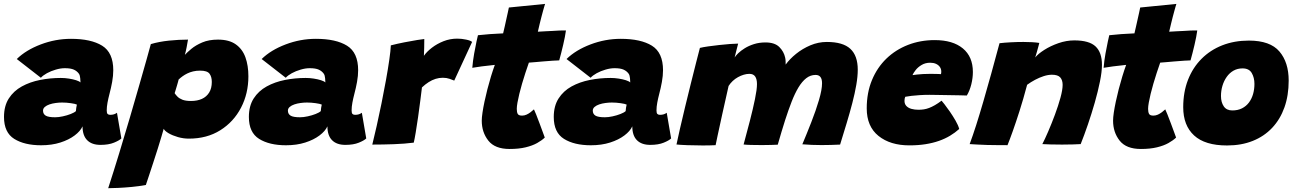

<svg xmlns="http://www.w3.org/2000/svg" viewBox="-20 -737 6650 984"><path d="M190.5 7.5Q105.5 7.5 53 -25.2Q0.5 -58 0.5 -137.5Q0.5 -194 25.2 -232.5Q50 -271 91.8 -294Q133.5 -317 185.2 -327.2Q237 -337.5 291.5 -337.5Q312.5 -337.5 333.2 -334.2Q354 -331 370.2 -325.8Q386.5 -320.5 392.5 -314.5Q392.5 -320 391.2 -335.5Q390 -351 384.5 -359Q375 -372.5 358.8 -380Q342.5 -387.5 312 -387.5Q290.5 -387.5 265.8 -380.2Q241 -373 220.5 -361.8Q200 -350.5 189.5 -338.5L66 -434.5Q113 -480.5 188.5 -509.2Q264 -538 344 -538Q446.5 -538 503.5 -502.8Q560.5 -467.5 560.5 -377Q560.5 -349 554.8 -317.2Q549 -285.5 541 -255.5Q535 -232.5 531 -211Q527 -189.5 527 -171Q527 -157.5 531.5 -153Q536 -148.5 544.5 -148.5Q556 -148.5 564.2 -151.2Q572.5 -154 579.5 -159L602 -27.5Q591.5 -17 564 -5.8Q536.5 5.5 495 5.5Q450.5 5.5 426.8 -18.5Q403 -42.5 403 -89.5Q392 -65 362.5 -42.8Q333 -20.5 289.2 -6.5Q245.5 7.5 190.5 7.5ZM262.5 -136Q280.5 -136 302.2 -140.8Q324 -145.5 342.5 -152.8Q361 -160 369 -167.5Q369 -173 370.8 -184.2Q372.5 -195.5 374 -201Q366 -205 343 -208.2Q320 -211.5 298 -211.5Q282.5 -211.5 265.5 -209.2Q248.5 -207 233.8 -202Q219 -197 209.8 -189Q200.5 -181 200.5 -170Q200.5 -153 214 -144.5Q227.5 -136 262.5 -136Z M534.5 227.5Q562.5 141.5 591 48Q619.5 -45.5 646 -135.8Q672.5 -226 694.5 -303.2Q716.5 -380.5 732 -435Q747.5 -489.5 753 -511Q795 -523.5 845.8 -528.8Q896.5 -534 943.5 -534Q940.5 -515.5 936.5 -494.8Q932.5 -474 927.5 -456Q938.5 -468 960.5 -486.5Q982.5 -505 1016.5 -519.5Q1050.5 -534 1097 -534Q1154 -534 1188.2 -509.8Q1222.5 -485.5 1237.8 -443.2Q1253 -401 1253 -346Q1253 -257.5 1215.2 -185Q1177.5 -112.5 1109 -69.5Q1040.5 -26.5 948 -26.5Q919.5 -26.5 891.8 -34.5Q864 -42.5 844 -54.2Q824 -66 819 -77Q815.5 -64 807.2 -36.2Q799 -8.5 788 26.5Q777 61.5 765.2 97.2Q753.5 133 743.5 163.2Q733.5 193.5 727.5 211Q693 217.5 655.8 221Q618.5 224.5 586.2 226Q554 227.5 534.5 227.5ZM959 -219.5Q991 -219.5 1014.8 -230.2Q1038.5 -241 1052 -262.8Q1065.5 -284.5 1065.5 -317Q1065.5 -343.5 1053.8 -359.2Q1042 -375 1005.5 -375Q986 -375 969.5 -371Q953 -367 939.8 -360.5Q926.5 -354 915.5 -346Q904.5 -338 895.5 -329.5Q894.5 -325 892.5 -317.8Q890.5 -310.5 888 -302Q885.5 -293.5 883 -285.2Q880.5 -277 878.5 -270.2Q876.5 -263.5 875 -259.5Q880.5 -251 889.5 -241.8Q898.5 -232.5 914.8 -226Q931 -219.5 959 -219.5Z M1445.5 7.5Q1360.5 7.5 1308 -25.2Q1255.5 -58 1255.5 -137.5Q1255.5 -194 1280.2 -232.5Q1305 -271 1346.8 -294Q1388.5 -317 1440.2 -327.2Q1492 -337.5 1546.5 -337.5Q1567.5 -337.5 1588.2 -334.2Q1609 -331 1625.2 -325.8Q1641.5 -320.5 1647.5 -314.5Q1647.5 -320 1646.2 -335.5Q1645 -351 1639.5 -359Q1630 -372.5 1613.8 -380Q1597.5 -387.5 1567 -387.5Q1545.5 -387.5 1520.8 -380.2Q1496 -373 1475.5 -361.8Q1455 -350.5 1444.5 -338.5L1321 -434.5Q1368 -480.5 1443.5 -509.2Q1519 -538 1599 -538Q1701.5 -538 1758.5 -502.8Q1815.5 -467.5 1815.5 -377Q1815.5 -349 1809.8 -317.2Q1804 -285.5 1796 -255.5Q1790 -232.5 1786 -211Q1782 -189.5 1782 -171Q1782 -157.5 1786.5 -153Q1791 -148.5 1799.5 -148.5Q1811 -148.5 1819.2 -151.2Q1827.5 -154 1834.5 -159L1857 -27.5Q1846.5 -17 1819 -5.8Q1791.5 5.5 1750 5.5Q1705.5 5.5 1681.8 -18.5Q1658 -42.5 1658 -89.5Q1647 -65 1617.5 -42.8Q1588 -20.5 1544.2 -6.5Q1500.5 7.5 1445.5 7.5ZM1517.5 -136Q1535.5 -136 1557.2 -140.8Q1579 -145.5 1597.5 -152.8Q1616 -160 1624 -167.5Q1624 -173 1625.8 -184.2Q1627.5 -195.5 1629 -201Q1621 -205 1598 -208.2Q1575 -211.5 1553 -211.5Q1537.5 -211.5 1520.5 -209.2Q1503.5 -207 1488.8 -202Q1474 -197 1464.8 -189Q1455.5 -181 1455.5 -170Q1455.5 -153 1469 -144.5Q1482.5 -136 1517.5 -136Z M2152.5 -451Q2167 -472 2193.2 -492.2Q2219.5 -512.5 2253 -525.8Q2286.5 -539 2323.5 -539Q2346 -539 2369.2 -534Q2392.5 -529 2399.5 -522L2308 -324Q2298.5 -328 2283.5 -333.2Q2268.5 -338.5 2249.5 -338.5Q2230.5 -338.5 2212.2 -332.8Q2194 -327 2176.8 -316Q2159.5 -305 2142.5 -289Q2139.5 -263.5 2134.2 -222.5Q2129 -181.5 2122.8 -137.5Q2116.5 -93.5 2110.5 -57.8Q2104.5 -22 2100.5 -6Q2054.5 0 1998 2Q1941.5 4 1888 4Q1898 -36.5 1910.5 -91.5Q1923 -146.5 1935.2 -207.2Q1947.5 -268 1958 -326Q1968.5 -384 1975.2 -431Q1982 -478 1983 -504.5Q2016 -513 2053 -520.2Q2090 -527.5 2118.5 -532Q2147 -536.5 2154.5 -537Q2154.5 -520 2154 -492.8Q2153.5 -465.5 2152.5 -451Z M2772 -32Q2757 -17.5 2733 -4Q2709 9.5 2674 18Q2639 26.5 2591.5 26.5Q2516.5 26.5 2482.8 -16.2Q2449 -59 2449 -118.5Q2449 -134.5 2452.8 -160Q2456.5 -185.5 2463 -216.2Q2469.5 -247 2478 -280Q2486.5 -313 2496.2 -345Q2506 -377 2516 -404.5Q2482.5 -401 2449 -396.8Q2415.5 -392.5 2400.5 -389.5Q2403.5 -425.5 2410 -462Q2416.5 -498.5 2422.2 -524.8Q2428 -551 2429.5 -556.5Q2460.5 -560 2491.2 -562.2Q2522 -564.5 2558.5 -566Q2562.5 -583.5 2566.8 -601.5Q2571 -619.5 2574.5 -636.5Q2578.5 -653.5 2582.2 -671.2Q2586 -689 2588 -698.5L2773.5 -717Q2772.5 -714 2769.8 -704.8Q2767 -695.5 2763.2 -681.8Q2759.5 -668 2755 -651Q2751 -635.5 2746.2 -616Q2741.5 -596.5 2736.5 -574.5Q2754 -575.5 2776.5 -576.8Q2799 -578 2812 -578.5Q2832 -580 2845.8 -580.5Q2859.5 -581 2868.2 -581Q2877 -581 2880.5 -581Q2876.5 -550.5 2866.2 -506.8Q2856 -463 2846 -427.5Q2841 -427.5 2813.8 -426Q2786.5 -424.5 2761.5 -422Q2745 -420.5 2725.5 -418.8Q2706 -417 2690.5 -416Q2681.5 -390.5 2672.5 -363Q2663.5 -335.5 2655.5 -308Q2647.5 -280.5 2641.5 -255.8Q2635.5 -231 2632 -211.2Q2628.5 -191.5 2628.5 -179Q2628.5 -162.5 2633.2 -153.5Q2638 -144.5 2655.5 -144.5Q2667.5 -144.5 2678.5 -149.5Q2689.5 -154.5 2699 -161.8Q2708.5 -169 2716.5 -176.5Q2719.5 -171 2727.8 -150.2Q2736 -129.5 2745.5 -104Q2755 -78.5 2762.5 -58Q2770 -37.5 2772 -32Z M3008 7.5Q2923 7.5 2870.5 -25.2Q2818 -58 2818 -137.5Q2818 -194 2842.8 -232.5Q2867.5 -271 2909.2 -294Q2951 -317 3002.8 -327.2Q3054.5 -337.5 3109 -337.5Q3130 -337.5 3150.8 -334.2Q3171.5 -331 3187.8 -325.8Q3204 -320.5 3210 -314.5Q3210 -320 3208.8 -335.5Q3207.5 -351 3202 -359Q3192.5 -372.5 3176.2 -380Q3160 -387.5 3129.5 -387.5Q3108 -387.5 3083.2 -380.2Q3058.5 -373 3038 -361.8Q3017.5 -350.5 3007 -338.5L2883.5 -434.5Q2930.5 -480.5 3006 -509.2Q3081.5 -538 3161.5 -538Q3264 -538 3321 -502.8Q3378 -467.5 3378 -377Q3378 -349 3372.2 -317.2Q3366.5 -285.5 3358.5 -255.5Q3352.5 -232.5 3348.5 -211Q3344.5 -189.5 3344.5 -171Q3344.5 -157.5 3349 -153Q3353.5 -148.5 3362 -148.5Q3373.5 -148.5 3381.8 -151.2Q3390 -154 3397 -159L3419.5 -27.5Q3409 -17 3381.5 -5.8Q3354 5.5 3312.5 5.5Q3268 5.5 3244.2 -18.5Q3220.5 -42.5 3220.5 -89.5Q3209.5 -65 3180 -42.8Q3150.5 -20.5 3106.8 -6.5Q3063 7.5 3008 7.5ZM3080 -136Q3098 -136 3119.8 -140.8Q3141.5 -145.5 3160 -152.8Q3178.5 -160 3186.5 -167.5Q3186.5 -173 3188.2 -184.2Q3190 -195.5 3191.5 -201Q3183.5 -205 3160.5 -208.2Q3137.5 -211.5 3115.5 -211.5Q3100 -211.5 3083 -209.2Q3066 -207 3051.2 -202Q3036.5 -197 3027.2 -189Q3018 -181 3018 -170Q3018 -153 3031.5 -144.5Q3045 -136 3080 -136Z M3447 3.5Q3453 -26 3464.8 -77.2Q3476.5 -128.5 3491.2 -189.2Q3506 -250 3520.8 -309.8Q3535.5 -369.5 3548 -418Q3560.5 -466.5 3567 -491.5Q3583 -495.5 3609.2 -499.2Q3635.5 -503 3665.2 -506.2Q3695 -509.5 3721.2 -511.5Q3747.5 -513.5 3763 -513.5Q3761 -505 3758.2 -494.8Q3755.5 -484.5 3753 -474.5Q3750.5 -464.5 3748.5 -456.2Q3746.5 -448 3745 -442.5Q3750 -451 3763.2 -464Q3776.5 -477 3797 -489.8Q3817.5 -502.5 3844.2 -511Q3871 -519.5 3903 -519.5Q3950.5 -519.5 3974 -496Q3997.5 -472.5 4004 -441.5Q4006 -433 4006.2 -423.8Q4006.5 -414.5 4006.5 -406Q4027 -434.5 4059.8 -461Q4092.5 -487.5 4133.2 -504.8Q4174 -522 4217.5 -522Q4300 -522 4338 -486.8Q4376 -451.5 4376 -380Q4376 -345 4368.5 -301.8Q4361 -258.5 4348.2 -209.2Q4335.5 -160 4319.2 -106.2Q4303 -52.5 4285.5 4Q4262.5 5 4238.2 5.8Q4214 6.5 4190.5 6.5Q4165.5 6.5 4140.8 5.5Q4116 4.5 4092 2.5Q4114.5 -51 4138 -111Q4161.5 -171 4177.2 -224.2Q4193 -277.5 4193 -310.5Q4193 -353 4160 -353Q4133.5 -353 4112 -336.2Q4090.5 -319.5 4072 -288.8Q4053.5 -258 4037 -215.5Q4020.5 -173 4004 -122Q3994.5 -93 3985.2 -61.2Q3976 -29.5 3966 4.5Q3954 5 3931.8 5.8Q3909.5 6.5 3884.5 6.5Q3855 6.5 3828.2 5.8Q3801.5 5 3791 3.5Q3807.5 -57 3823.2 -118Q3839 -179 3849.2 -229Q3859.5 -279 3859.5 -306Q3859.5 -331.5 3850.2 -345Q3841 -358.5 3820.5 -358.5Q3806.5 -358.5 3791.5 -354Q3776.5 -349.5 3762 -341.5Q3747.5 -333.5 3735.2 -322Q3723 -310.5 3714 -296.5Q3696 -217 3681.2 -150Q3666.5 -83 3657.5 -41Q3648.5 1 3647.5 7Q3641 7.5 3619.8 8Q3598.5 8.5 3582.5 8.5Q3542.5 8.5 3503.2 7Q3464 5.5 3447 3.5Z M4896 -76Q4875 -57 4849.2 -41.5Q4823.5 -26 4792.2 -15Q4761 -4 4723.2 2Q4685.5 8 4640.5 8Q4542.5 8 4482.2 -40.5Q4422 -89 4422 -181.5Q4422 -262 4448.8 -326.5Q4475.5 -391 4523 -436.8Q4570.5 -482.5 4633.8 -507Q4697 -531.5 4770.5 -531.5Q4863 -531.5 4914.5 -489Q4966 -446.5 4966 -368Q4966 -337.5 4958 -305Q4950 -272.5 4935 -247.5Q4927 -248 4900 -248.5Q4873 -249 4839.8 -249.5Q4806.5 -250 4779.2 -250.5Q4752 -251 4743.5 -251Q4718 -251 4694.2 -249.5Q4670.5 -248 4651.5 -245.8Q4632.5 -243.5 4619.5 -241Q4615.5 -233 4615.5 -220Q4615.5 -204 4625.2 -193.8Q4635 -183.5 4651.2 -179Q4667.5 -174.5 4687 -174.5Q4701 -174.5 4714.5 -176.5Q4728 -178.5 4741.8 -183.8Q4755.5 -189 4771.2 -198Q4787 -207 4805.5 -221Q4808 -218.5 4820.2 -203Q4832.5 -187.5 4848 -165Q4863.5 -142.5 4877.2 -118.8Q4891 -95 4896 -76ZM4656.5 -352Q4666.5 -353.5 4680 -355Q4693.5 -356.5 4710.5 -357.5Q4727.5 -358.5 4748 -358.5Q4759.5 -358.5 4770.5 -358.2Q4781.5 -358 4790 -357.8Q4798.5 -357.5 4802.5 -357Q4803.5 -361 4803.8 -364.8Q4804 -368.5 4804 -372Q4803.5 -384.5 4796.5 -394.2Q4789.5 -404 4777 -409.8Q4764.5 -415.5 4747 -415.5Q4722.5 -415.5 4703.5 -404.2Q4684.5 -393 4672.8 -378Q4661 -363 4656.5 -352Z M5143.5 7Q5124.5 7 5096.8 6.8Q5069 6.5 5040.5 6Q5018.5 5 4989 3.8Q4959.5 2.5 4949.5 1.5Q4965 -40 4982.8 -95.5Q5000.5 -151 5019.8 -217.5Q5039 -284 5060 -359.2Q5081 -434.5 5102.5 -515.5Q5127 -518.5 5160 -520.2Q5193 -522 5225 -522Q5248.5 -522 5269.8 -520.8Q5291 -519.5 5306.5 -517Q5305.5 -513 5302 -499.8Q5298.5 -486.5 5294 -470.8Q5289.5 -455 5285.5 -442.5Q5299.5 -460.5 5331.5 -481Q5363.5 -501.5 5404.5 -515.8Q5445.5 -530 5486 -530Q5562 -530 5594.8 -499Q5627.5 -468 5627.5 -405Q5627.5 -369.5 5617.2 -319Q5607 -268.5 5590.8 -211.5Q5574.5 -154.5 5555.5 -99Q5536.5 -43.5 5518.5 1.5Q5505.5 2.5 5479 3.2Q5452.5 4 5423 4Q5391 4 5362.5 3.2Q5334 2.5 5322 1.5Q5334.5 -22.5 5352 -63Q5369.5 -103.5 5386.5 -149.2Q5403.5 -195 5414.8 -236Q5426 -277 5426 -302Q5426 -326.5 5413.8 -340.2Q5401.5 -354 5371 -354Q5351.5 -354 5329 -346.8Q5306.5 -339.5 5284.5 -327.8Q5262.5 -316 5244 -302.5Q5224 -227 5205 -167.8Q5186 -108.5 5170.5 -65Q5155 -21.5 5143.5 7Z M6007.5 -32Q5992.5 -17.5 5968.5 -4Q5944.5 9.5 5909.5 18Q5874.5 26.5 5827 26.5Q5752 26.5 5718.2 -16.2Q5684.5 -59 5684.5 -118.5Q5684.5 -134.5 5688.2 -160Q5692 -185.5 5698.5 -216.2Q5705 -247 5713.5 -280Q5722 -313 5731.8 -345Q5741.5 -377 5751.5 -404.5Q5718 -401 5684.5 -396.8Q5651 -392.5 5636 -389.5Q5639 -425.5 5645.5 -462Q5652 -498.5 5657.8 -524.8Q5663.5 -551 5665 -556.5Q5696 -560 5726.8 -562.2Q5757.5 -564.5 5794 -566Q5798 -583.5 5802.2 -601.5Q5806.5 -619.5 5810 -636.5Q5814 -653.5 5817.8 -671.2Q5821.5 -689 5823.5 -698.5L6009 -717Q6008 -714 6005.2 -704.8Q6002.5 -695.5 5998.8 -681.8Q5995 -668 5990.5 -651Q5986.5 -635.5 5981.8 -616Q5977 -596.5 5972 -574.5Q5989.5 -575.5 6012 -576.8Q6034.5 -578 6047.5 -578.5Q6067.5 -580 6081.2 -580.5Q6095 -581 6103.8 -581Q6112.5 -581 6116 -581Q6112 -550.5 6101.8 -506.8Q6091.5 -463 6081.5 -427.5Q6076.5 -427.5 6049.2 -426Q6022 -424.5 5997 -422Q5980.5 -420.5 5961 -418.8Q5941.5 -417 5926 -416Q5917 -390.5 5908 -363Q5899 -335.5 5891 -308Q5883 -280.5 5877 -255.8Q5871 -231 5867.5 -211.2Q5864 -191.5 5864 -179Q5864 -162.5 5868.8 -153.5Q5873.5 -144.5 5891 -144.5Q5903 -144.5 5914 -149.5Q5925 -154.5 5934.5 -161.8Q5944 -169 5952 -176.5Q5955 -171 5963.2 -150.2Q5971.5 -129.5 5981 -104Q5990.5 -78.5 5998 -58Q6005.5 -37.5 6007.5 -32Z M6268.5 8.5Q6155.5 8.5 6099.8 -42.8Q6044 -94 6044 -187.5Q6044 -265 6068.5 -327.8Q6093 -390.5 6137.8 -435.5Q6182.5 -480.5 6244.2 -504.8Q6306 -529 6380.5 -529Q6489.5 -529 6537 -473.2Q6584.5 -417.5 6584.5 -324Q6584.5 -248 6562.8 -186.8Q6541 -125.5 6499.8 -81.8Q6458.5 -38 6400.2 -14.8Q6342 8.5 6268.5 8.5ZM6295.5 -171Q6324 -171 6345.2 -181.8Q6366.5 -192.5 6380.8 -211.5Q6395 -230.5 6402 -255Q6409 -279.5 6409 -307Q6409 -339 6395.2 -362.8Q6381.5 -386.5 6348 -386.5Q6322 -386.5 6301.5 -374.8Q6281 -363 6266.8 -342.8Q6252.5 -322.5 6245 -297.2Q6237.5 -272 6237.5 -245Q6237.5 -213 6251.8 -192Q6266 -171 6295.5 -171Z"/></svg>

Font: Grandstander Thin Black
Style: Italic
Weight: 900
Italic angle: -15°
Version: Version 1.200